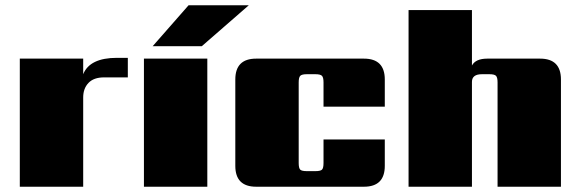

<svg xmlns="http://www.w3.org/2000/svg" viewBox="-20 -707 2194 727"><path d="M423 -488H464V-414H374Q335 -414 315 -393Q295 -372 295 -338V0H55V-485H295V-426Q320 -488 423 -488Z M765 0H525V-485H765ZM558 -532 694 -687H922L744 -532Z M1437 -303H1205V-395Q1205 -414 1199 -420Q1193 -426 1174 -426H1142Q1123 -426 1117 -420Q1111 -414 1111 -395V-90Q1111 -70 1117 -64.5Q1123 -59 1142 -59H1174Q1193 -59 1199 -64.5Q1205 -70 1205 -90V-179H1437V-79Q1437 0 1358 0H950Q871 0 871 -79V-406Q871 -485 950 -485H1358Q1437 -485 1437 -406Z M1825 -485H2025Q2104 -485 2104 -406V0H1864V-395Q1864 -414 1858 -420Q1852 -426 1833 -426H1805Q1767 -426 1767 -397V0H1527V-669H1767V-459Q1781 -485 1825 -485Z"/></svg>

Font: Sarpanch Black
Style: Regular
Weight: 900
Designer: Manushi Parikh (Devanagari and Latin), Jyotish Sonowal (Devanagari)
Foundry: Indian Type Foundry
Version: Version 2.004;PS 1.0;hotconv 1.0.78;makeotf.lib2.5.61930; tt